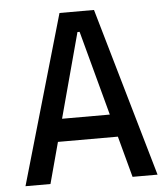

<svg xmlns="http://www.w3.org/2000/svg" viewBox="-51 -739 688 785"><g transform="rotate(-5 293.0 -346.5)"><path d="M22 0 222.2 -693.4H363.8L564 0H461.4L297.4 -609.4H288.6L124.5 0ZM114.7 -168.9V-261.7H466.3V-168.9Z"/></g></svg>

Font: Cascadia Code PL
Style: Regular
Weight: 400
Monospace: yes
Designer: Aaron Bell
Foundry: Saja Typeworks
Version: Version 2102.003